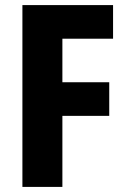

<svg xmlns="http://www.w3.org/2000/svg" viewBox="-20 -734 500 754"><path d="M225 0H68V-714H424V-582H225V-411H409V-279H225Z"/></svg>

Font: Noto Sans Devanagari Condensed ExtraBold
Style: Regular
Weight: 800
Width: 3
Designer: Jelle Bosma - Monotype Design Team
Foundry: Monotype Imaging Inc.
Version: Version 2.004; ttfautohint (v1.8.4.7-5d5b)